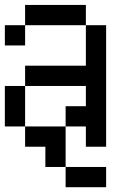

<svg xmlns="http://www.w3.org/2000/svg" viewBox="-20 -687 540 790"><path d="M0 -166.7V-333.3H83.3V-166.7ZM0 -500V-583.3H83.3V-500ZM166.7 -83.3H83.3V-166.7H250V0H166.7ZM333.3 -166.7H250V-250H333.3V-333.3H83.3V-416.7H333.3V-583.3H416.7V-83.3H333.3ZM333.3 -583.3H83.3V-666.7H333.3ZM250 0H416.7V83.3H250Z"/></svg>

Font: GalmuriMono11 Regular
Style: Regular
Weight: 400
Designer: Lee Minseo (quiple)
Version: Version 2.399;hotconv 1.1.1;makeotfexe 2.6.0 DEVELOPMENT